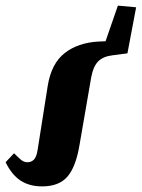

<svg xmlns="http://www.w3.org/2000/svg" viewBox="-22 -648 505 684"><path d="M128 16Q83 16 51.5 -4.5Q20 -25 -2 -70L28 -102Q42 -88 52.5 -79Q63 -70 76 -70Q89 -70 98.5 -79Q108 -88 112 -114L148 -342Q161 -422 208.5 -459Q256 -496 329 -500L354 -501L398 -628L463 -622L432 -458L379 -451Q345 -447 327.5 -429Q310 -411 303 -373L261 -130Q248 -53 218 -18.5Q188 16 128 16Z"/></svg>

Font: Source Serif 4 SmText
Style: Bold Italic
Weight: 700
Italic angle: -12°
Designer: Frank Grießhammer
Foundry: Adobe
Version: Version 4.005;hotconv 1.1.0;makeotfexe 2.6.0